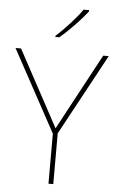

<svg xmlns="http://www.w3.org/2000/svg" viewBox="-62 -994 629 1036"><g transform="rotate(5 252.5 -476.0)"><path d="M378 -945V-952H348C319 -909 254 -838 209 -798V-792H230C283 -836 343 -900 378 -945ZM253 -301 30 -714H0L241 -271V0H267V-275L505 -714H475Z"/></g></svg>

Font: Noto Sans Gujarati UI Thin
Style: Regular
Weight: 100
Designer: Jelle Bosma - Monotype Design Team, Universal Thirst
Foundry: Monotype Imaging Inc.
Version: Version 2.106